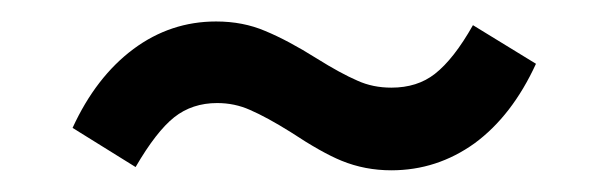

<svg xmlns="http://www.w3.org/2000/svg" viewBox="-20 -364 555 177"><path d="M294.9 -215.8Q276.9 -223.1 248 -242.2Q226.1 -255.9 210.4 -262.7Q196.3 -269 180.2 -269Q157.2 -269 140.6 -255.9Q124 -242.7 105 -210L46.9 -246.1Q68.4 -293 103 -318.8Q137.2 -344.2 179.2 -344.2Q204.1 -344.2 224.6 -335.4Q245.6 -326.7 272 -310.1Q293.9 -296.4 309.6 -289.6Q323.7 -283.2 340.8 -283.2Q364.7 -283.2 380.9 -295.9Q398.4 -309.6 416 -340.8L474.1 -305.2Q452.1 -257.3 417.5 -231.9Q382.8 -207 340.8 -207Q316.4 -207 294.9 -215.8Z"/></svg>

Font: D-DIN Exp
Style: DINExp-Italic
Weight: 400
Width: 7
Italic angle: -12°
Designer: Charles Nix
Foundry: Datto Inc.
Version: Version 1.00